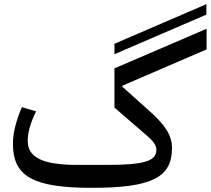

<svg xmlns="http://www.w3.org/2000/svg" viewBox="-20 -889 1011 921"><path d="M529 -629 970 -819V-869L529 -679ZM420 12C706 12 805 -37 805 -178C805 -240 774 -290 684 -368L567 -473V-478L971 -652V-751L529 -561V-373L685 -238C719 -209 730 -190 730 -170C730 -116 671 -98 492 -98H352C186 -98 113 -133 113 -213C113 -254 126 -299 153 -355L85 -375C57 -309 42 -252 42 -199C42 -43 139 12 420 12Z"/></svg>

Font: IBM Plex Arabic Text
Style: Regular
Weight: 450
Designer: Mike Abbink, Paul van der Laan, Pieter van Rosmalen, Wael Morcos, Khajak Apelian
Foundry: Bold Monday
Version: Version 1.0